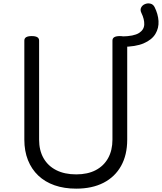

<svg xmlns="http://www.w3.org/2000/svg" viewBox="-20 -1105 965 1144"><path d="M901 -1063Q922 -1021 924.5 -979.5Q927 -938 906 -903Q885 -868 836.5 -847Q788 -826 708 -826V-888Q777 -889 807.5 -908Q838 -927 839.5 -958.5Q841 -990 822 -1029Q814 -1046 821 -1060Q828 -1074 843.5 -1080.5Q859 -1087 875.5 -1083.5Q892 -1080 901 -1063ZM434 19Q362 19 305 -1Q248 -21 208 -59Q168 -97 146.5 -151Q125 -205 125 -273V-863Q125 -877 136 -883.5Q147 -890 169 -890Q191 -890 202 -883.5Q213 -877 213 -863V-273Q213 -209 239.5 -162.5Q266 -116 315.5 -91Q365 -66 434 -66Q502 -66 550 -91Q598 -116 624 -162.5Q650 -209 650 -273V-863Q650 -877 661 -883.5Q672 -890 694 -890Q738 -890 738 -863V-273Q738 -182 701.5 -116.5Q665 -51 597 -16Q529 19 434 19Z"/></svg>

Font: Playwrite GB J
Style: Regular
Weight: 400
Designer: Veronika Burian, José Scaglione
Foundry: TypeTogether
Version: Version 1.002